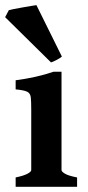

<svg xmlns="http://www.w3.org/2000/svg" viewBox="-32 -720 338 740"><path d="M28.3 0V-36.1Q59.1 -42.5 73.7 -50.3Q88.4 -58.1 88.4 -64.5V-296.9Q88.4 -328.6 86.7 -344.5Q85 -360.4 72.8 -366.5Q60.5 -372.6 28.3 -375.5V-410.6Q68.8 -416 105 -424.1Q141.1 -432.1 173.8 -443.4H205.1V-64.5Q205.1 -58.6 218.5 -50.5Q231.9 -42.5 265.1 -36.1V0ZM206.5 -502Q200.7 -496.6 186.8 -489.3Q172.9 -481.9 164.6 -479.5L-12.2 -653.8L2 -680.7Q6.3 -682.1 21 -685.1Q35.6 -688 54 -691.2Q72.3 -694.3 87.6 -697Q103 -699.7 108.4 -700.2Z"/></svg>

Font: Namdhinggo
Style: Bold
Weight: 700
Designer: Victor Gaultney
Foundry: SIL International
Version: Version 3.001